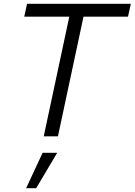

<svg xmlns="http://www.w3.org/2000/svg" viewBox="-20 -720 711 1014"><path d="M211 0 346 -632H108L123 -700H671L656 -632H421L286 0ZM118 274 205 87H282L171 274Z"/></svg>

Font: Red Hat Text VF
Style: Italic
Weight: 400
Italic angle: -12°
Designer: Pentagram, MCKL
Foundry: Pentagram, MCKL
Version: Version 1.023